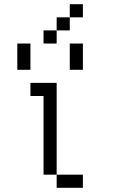

<svg xmlns="http://www.w3.org/2000/svg" viewBox="-20 -895 540 915"><path d="M375 0V-62.5H250V0ZM375 -812.5V-875H312.5V-812.5H250V-750H187.5V-687.5H250V-750H312.5V-812.5ZM250 -62.5V-500H125V-437.5H187.5Q187.5 -437.5 187.5 -62.5ZM62.5 -687.5Q62.5 -687.5 62.5 -562.5H125Q125 -562.5 125 -687.5ZM312.5 -687.5Q312.5 -687.5 312.5 -562.5H375Q375 -562.5 375 -687.5Z"/></svg>

Font: BFUnifontExMono
Style: Regular
Weight: 500
Version: Version 15.0.06